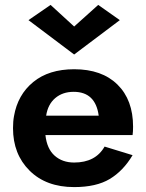

<svg xmlns="http://www.w3.org/2000/svg" viewBox="-20 -752 595 782"><path d="M382 -281Q369 -378 280 -378Q235 -378 205 -352.5Q175 -327 168 -281ZM165 -202Q171 -146 202.5 -118Q234 -90 282 -90Q369 -90 406 -155L520 -120Q482 -56 427 -23Q372 10 282 10Q168 10 100.5 -57Q33 -124 33 -230Q33 -258 37 -279Q52 -366 115.5 -418Q179 -470 282 -470Q395 -470 458.5 -407.5Q522 -345 522 -236Q522 -216 520 -202ZM282 -644 380 -732 468 -670 282 -530 96 -670 186 -732Z"/></svg>

Font: Renner*
Style: Semi
Weight: 600
Version: Version 003.000 ; ttfautohint (v0.97) -l 8 -r 50 -G 200 -x 1